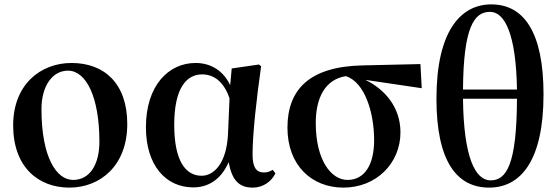

<svg xmlns="http://www.w3.org/2000/svg" viewBox="-20 -839 2541 875"><path d="M296 16C436 16 560 -83 560 -274C560 -458 456 -552 306 -552C164 -552 40 -453 40 -268C40 -76 156 16 296 16ZM313 -19C238 -19 169 -121 169 -342C169 -446 218 -517 290 -517C372 -517 433 -398 433 -193C433 -92 391 -19 313 -19Z M861 15C923 15 985 -15 1022 -100C1037 -18 1069 16 1132 16C1180 16 1218 -13 1235 -49L1223 -65C1211 -58 1200 -53 1183 -53C1148 -53 1131 -76 1131 -135C1131 -229 1149 -389 1170 -537L1160 -545L1036 -527L1029 -451C998 -516 942 -552 871 -552C748 -552 645 -449 645 -259C645 -86 735 15 861 15ZM1026 -391 1019 -227C1012 -90 952 -38 899 -38C824 -38 774 -109 774 -270C774 -441 832 -500 901 -500C952 -500 999 -470 1026 -391Z M1545 16C1695 16 1805 -95 1805 -236C1805 -352 1732 -433 1645 -475L1902 -437L1896 -547L1633 -541C1390 -536 1290 -431 1290 -257C1290 -85 1401 16 1545 16ZM1556 -492C1642 -465 1685 -327 1685 -200C1685 -86 1640 -19 1564 -19C1488 -19 1419 -111 1419 -278C1419 -394 1462 -477 1556 -492Z M2209 16C2352 16 2457 -105 2457 -409C2457 -693 2367 -819 2219 -819C2079 -819 1969 -697 1969 -389C1969 -105 2061 16 2209 16ZM2216 -17C2146 -17 2093 -121 2090 -389H2336C2335 -89 2288 -17 2216 -17ZM2090 -431C2092 -716 2141 -785 2213 -785C2281 -785 2332 -682 2336 -431Z"/></svg>

Font: GenRyuMin2 TW B
Style: Regular
Weight: 700
Version: Version 2.100;PS 2.1;hotconv 16.6.51;makeotf.lib2.5.65220 DE